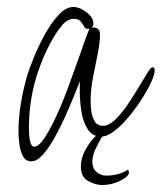

<svg xmlns="http://www.w3.org/2000/svg" viewBox="-20 -435 464 551"><path d="M70 28Q53 28 45 11.5Q37 -5 35 -26Q33 -47 33 -58Q33 -96 40 -138.5Q47 -181 58 -218Q63 -235 76 -267.5Q89 -300 107.5 -334Q126 -368 147.5 -391.5Q169 -415 191 -415Q208 -415 228 -400Q248 -385 248 -367Q248 -360 243 -355Q244 -356 248 -356Q267 -356 267 -336Q267 -313 260.5 -281Q254 -249 247 -213.5Q240 -178 240 -145Q240 -133 242 -116.5Q244 -100 251.5 -87Q259 -74 276 -74Q292 -74 310 -91Q328 -108 345 -133Q362 -158 377 -183Q392 -208 402.5 -225Q413 -242 417 -242Q424 -242 424 -233Q424 -221 413.5 -198.5Q403 -176 386 -149.5Q369 -123 348.5 -98.5Q328 -74 307.5 -58.5Q287 -43 271 -43Q245 -43 231.5 -64.5Q218 -86 213.5 -116Q209 -146 209 -172Q209 -181 209 -189Q209 -197 210 -203Q204 -189 193 -161.5Q182 -134 167.5 -101.5Q153 -69 136.5 -39.5Q120 -10 103 9Q86 28 70 28ZM78 -14Q91 -14 107 -38Q123 -62 140.5 -99.5Q158 -137 174 -180Q190 -223 203.5 -261.5Q217 -300 226 -325.5Q235 -351 238 -353L232 -352Q225 -352 221 -359.5Q217 -367 211 -374Q205 -381 191 -381Q173 -381 156 -360Q139 -339 123.5 -309.5Q108 -280 97.5 -252Q87 -224 83 -210Q63 -141 63 -68Q63 -64 63.5 -50.5Q64 -37 67.5 -25.5Q71 -14 78 -14ZM273 96Q254 96 233 84.5Q212 73 212 43Q212 21 222.5 0Q233 -21 247.5 -37Q262 -53 273 -59Q275 -59 278 -57.5Q281 -56 280 -54Q270 -39 257.5 -14.5Q245 10 245 29Q245 48 257 58.5Q269 69 285 69Q305 69 322 63.5Q339 58 345 53H346Q350 53 350 60Q350 71 325.5 83.5Q301 96 273 96Z"/></svg>

Font: Licorice
Style: Regular
Weight: 400
Designer: Robert E. Leuschke
Foundry: Robert E. Leuschke
Version: Version 1.010; ttfautohint (v1.8.3)